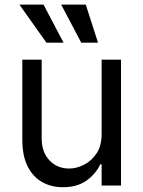

<svg xmlns="http://www.w3.org/2000/svg" viewBox="-20 -804 621 832"><path d="M420.4 -223.1V-545.4H504.4V0H420.4V-92.3H414.6Q395.5 -50.8 355 -21.7Q314.5 7.3 252.9 7.3Q201.7 7.3 161.9 -15.4Q122.1 -38.1 99.4 -83.7Q76.7 -129.4 76.7 -198.7V-545.4H160.6V-204.6Q160.6 -145 194.1 -109.4Q227.5 -73.7 279.8 -73.7Q311 -73.7 343.5 -89.8Q376 -106 398.2 -138.9Q420.4 -171.9 420.4 -223.1ZM181.2 -619.1 64 -784.2H168.5L255.4 -619.1ZM332 -619.1 245.1 -784.2H351.6L404.8 -619.1Z"/></svg>

Font: Sahel VF Regular
Style: Regular
Weight: 400
Foundry: Saber Rastikerdar (saber.rastikerdar@gmail.com)
Version: Version 3.4.0